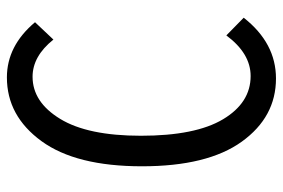

<svg xmlns="http://www.w3.org/2000/svg" viewBox="-148 -636 797 540"><g transform="rotate(-90 250.0 -366.5)"><path d="M298.8 11.7Q190.4 11.7 121.1 -84.5Q51.8 -180.7 51.8 -365.2Q51.8 -550.8 122.6 -647.9Q193.4 -745.1 301.8 -745.1Q390.6 -745.1 457 -666L408.2 -614.3Q361.3 -672.9 303.7 -672.9Q232.4 -672.9 185.1 -595.2Q137.7 -517.6 137.7 -368.2Q137.7 -214.8 184.1 -137.2Q230.5 -59.6 305.7 -59.6Q369.1 -59.6 419.9 -127.9L469.7 -79.1Q398.4 11.7 298.8 11.7Z"/></g></svg>

Font: GenEi Gothic M SemiLight
Style: Regular
Weight: 350
Designer: o_tamon (Modified); [Source Han Sans]
Ryoko NISHIZUKA  (kana & ideographs); Paul D. Hunt (Latin, Greek & Cyrillic); Wenl
Version: Version 1.1a;Original Version 1.004